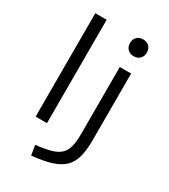

<svg xmlns="http://www.w3.org/2000/svg" viewBox="-228 -846 1035 1174"><g transform="rotate(30 289.5 -259.0)"><path d="M93 0V-730H173.1V0ZM177 150.6Q241.4 143.9 282.5 132.1Q323.7 120.3 346.5 98.6Q369.3 77 378.2 41.6Q387 6.3 387 -47V-520H467.1V-47Q467.1 23 453.8 70.8Q440.4 118.7 409.1 148.5Q377.7 178.3 323.7 195.2Q269.7 212 188.4 220ZM427 -619.3Q400.4 -619.3 384 -635.6Q367.7 -652 367.7 -678.6Q367.7 -705.3 384 -721.7Q400.4 -738 427 -738Q453.7 -738 470.1 -721.7Q486.4 -705.3 486.4 -678.6Q486.4 -652 470.1 -635.6Q453.7 -619.3 427 -619.3Z"/></g></svg>

Font: M PLUS 2 Thin
Style: Regular
Weight: 100
Designer: Coji Morishita
Foundry: UNDERFOREST DESIGN
Version: Version 1.001